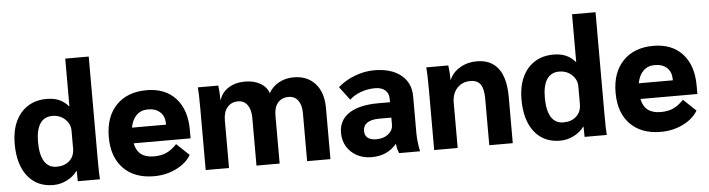

<svg xmlns="http://www.w3.org/2000/svg" viewBox="-46 -944 4269 1156"><g transform="rotate(-5 2088.0 -366.0)"><path d="M25 -258Q25 -334 51 -391Q77 -448 125.5 -479Q174 -510 239 -510Q283 -510 314.5 -496.5Q346 -483 371 -454H373V-742H515V-135Q515 -27 518 0H384Q383 -15 383 -62H381Q358 -30 318.5 -10Q279 10 236 10Q137 10 81 -61Q25 -132 25 -258ZM373 -199V-306Q373 -347 342 -376Q311 -405 265 -405Q216 -405 191 -367Q166 -329 166 -256Q166 -179 191 -138.5Q216 -98 265 -98Q314 -98 343.5 -125.5Q373 -153 373 -199Z M1083 -198H739Q748 -153 776.5 -131Q805 -109 854 -109Q897 -109 929 -123Q961 -137 993 -171L1069 -99Q1040 -50 978.5 -20Q917 10 845 10Q727 10 660 -58.5Q593 -127 593 -248Q593 -370 660 -440Q727 -510 844 -510Q956 -510 1019.5 -440.5Q1083 -371 1083 -249ZM943 -299Q943 -343 916 -368.5Q889 -394 842 -394Q800 -394 773 -367.5Q746 -341 737 -293H943Z M1157 -365Q1157 -466 1153 -500H1277Q1282 -463 1282 -413H1284Q1298 -458 1339.5 -484Q1381 -510 1439 -510Q1493 -510 1531.5 -487.5Q1570 -465 1582 -427Q1602 -465 1642.5 -487.5Q1683 -510 1732 -510Q1815 -510 1863 -456.5Q1911 -403 1911 -309V0H1770V-292Q1770 -340 1749 -367.5Q1728 -395 1692 -395Q1651 -395 1627.5 -367.5Q1604 -340 1604 -291V0H1464V-288Q1464 -338 1443.5 -366.5Q1423 -395 1387 -395Q1346 -395 1322 -366.5Q1298 -338 1298 -288V0H1157Z M1988 -151Q1988 -228 2050 -269Q2112 -310 2228 -310H2298V-330Q2298 -364 2276 -383Q2254 -402 2216 -402Q2171 -402 2129.5 -387Q2088 -372 2061 -346L2000 -427Q2043 -465 2101.5 -487.5Q2160 -510 2220 -510Q2322 -510 2381 -462.5Q2440 -415 2440 -333V-108Q2440 -84 2444 -51Q2448 -18 2453 0H2326Q2320 -14 2317 -25Q2314 -36 2312 -56H2310Q2254 10 2159 10Q2110 10 2071 -11Q2032 -32 2010 -68.5Q1988 -105 1988 -151ZM2298 -175V-217H2224Q2177 -217 2152 -200Q2127 -183 2127 -151Q2127 -124 2145 -109.5Q2163 -95 2197 -95Q2241 -95 2269.5 -117.5Q2298 -140 2298 -175Z M2538 -366Q2538 -455 2534 -500H2667Q2673 -454 2673 -413H2675Q2692 -456 2737.5 -483Q2783 -510 2839 -510Q2925 -510 2969 -452Q3013 -394 3013 -280V0H2871V-281Q2871 -341 2852 -368Q2833 -395 2791 -395Q2741 -395 2710.5 -361.5Q2680 -328 2680 -273V0H2538Z M3088 -258Q3088 -334 3114 -391Q3140 -448 3188.5 -479Q3237 -510 3302 -510Q3346 -510 3377.5 -496.5Q3409 -483 3434 -454H3436V-742H3578V-135Q3578 -27 3581 0H3447Q3446 -15 3446 -62H3444Q3421 -30 3381.5 -10Q3342 10 3299 10Q3200 10 3144 -61Q3088 -132 3088 -258ZM3436 -199V-306Q3436 -347 3405 -376Q3374 -405 3328 -405Q3279 -405 3254 -367Q3229 -329 3229 -256Q3229 -179 3254 -138.5Q3279 -98 3328 -98Q3377 -98 3406.5 -125.5Q3436 -153 3436 -199Z M4146 -198H3802Q3811 -153 3839.5 -131Q3868 -109 3917 -109Q3960 -109 3992 -123Q4024 -137 4056 -171L4132 -99Q4103 -50 4041.5 -20Q3980 10 3908 10Q3790 10 3723 -58.5Q3656 -127 3656 -248Q3656 -370 3723 -440Q3790 -510 3907 -510Q4019 -510 4082.5 -440.5Q4146 -371 4146 -249ZM4006 -299Q4006 -343 3979 -368.5Q3952 -394 3905 -394Q3863 -394 3836 -367.5Q3809 -341 3800 -293H4006Z"/></g></svg>

Font: Sarabun ExtraBold
Style: Regular
Weight: 800
Version: Version 1.000; ttfautohint (v1.6)